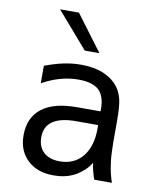

<svg xmlns="http://www.w3.org/2000/svg" viewBox="-91 -886 783 969"><g transform="rotate(10 301.0 -401.5)"><path d="M296.4 -633.3H371.6L234.4 -816.9H137.7ZM250.5 14.2C290 14.2 325.2 6.8 356 -9.3C384.8 -24.4 417 -50.3 436 -83C437 -72.8 440.4 -56.6 443.8 -42.5C448.2 -24.4 453.6 -7.8 457 0H547.4C545.9 -2.9 538.6 -24.4 534.2 -44.4C530.8 -56.6 526.4 -83 522.9 -110.4C520 -134.8 519.5 -162.6 518.6 -200.2V-312C518.6 -360.4 516.1 -395.5 510.7 -419.9C506.3 -439.9 498 -461.4 484.4 -480.5C465.8 -506.3 437 -526.9 407.2 -539.6C375 -553.2 337.4 -560.1 291.5 -560.1C261.7 -560.1 232.4 -557.1 202.1 -550.8C168.5 -543.9 133.3 -532.2 106.4 -522V-432.1C136.2 -449.2 166.5 -461.9 197.8 -470.7C229 -479.5 259.8 -483.9 291 -483.9C337.4 -483.9 373.5 -474.1 395 -454.6C417 -434.6 428.2 -400.9 428.2 -359.4V-345.2H307.6C228.5 -345.2 168.5 -329.6 127.9 -297.9C86.9 -266.1 66.4 -219.7 66.4 -159.7C66.4 -102.5 85 -63 116.2 -33.2C149.4 -1.5 193.4 14.2 250.5 14.2ZM269 -61C231.4 -61 204.6 -71.3 186 -88.4C167 -106 156.2 -130.9 156.2 -164.6C156.2 -200.7 168.5 -228.5 196.3 -247.6C222.7 -265.6 262.2 -274.9 314.5 -274.9H428.2V-254.9C428.2 -195.8 413.6 -147.5 385.3 -112.8C356.9 -78.1 317.4 -61 269 -61Z"/></g></svg>

Font: Hack
Style: Regular
Weight: 400
Monospace: yes
Designer: Christopher Simpkins
Foundry: Christopher Simpkins
Version: Version 2.010